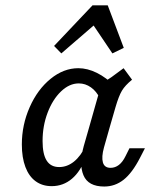

<svg xmlns="http://www.w3.org/2000/svg" viewBox="-20 -679 570 712"><path d="M61 -143.1Q61 -215.9 90.1 -281.6Q119.1 -347.3 167.6 -386.7Q216 -426.1 270.4 -426.1Q304.3 -426.1 339.2 -408.8Q374.2 -391.5 407.1 -358.4L350.5 -314.2Q337.9 -340.4 317.3 -355Q296.6 -369.7 272.2 -369.7Q237.2 -369.7 206.2 -339.9Q175.2 -310.2 156.6 -261.2Q137.9 -212.2 137.9 -155.9Q137.9 -107.3 153.1 -83.4Q168.3 -59.5 199.4 -59.5Q229.3 -59.5 254.6 -80Q279.9 -100.6 297.9 -138.9L297.6 -95.5Q279.3 -43.8 246.8 -16.2Q214.4 11.3 171.7 11.3Q136.9 11.3 112.1 -6.9Q87.3 -25 74.2 -59.7Q61 -94.5 61 -143.1ZM438.3 -426.1 469.7 -383.4Q443.8 -362.3 432.1 -342.6Q420.4 -322.9 408.4 -281.8L386.7 -206.7H310.5L357 -370.8Q374.8 -379.9 393.6 -393.1Q412.4 -406.4 438.3 -426.1ZM390 -56.6Q406.9 -56.6 420.9 -67.4Q434.9 -78.2 445.4 -99.8L460.1 -129.2H517.4L499.2 -93.8Q470.4 -37.8 438.5 -12.5Q406.5 12.7 366.6 12.7Q307.1 12.7 289.6 -28.9Q272 -70.5 290.7 -137.7L310.5 -206.7H386.7L365.5 -131.9Q355.9 -96.6 361.6 -76.6Q367.3 -56.6 390 -56.6ZM180.5 -508.6 323.1 -659.2H379.5L439 -501.5L396.8 -481L311.5 -607.6L358.1 -611L207.4 -481Z"/></svg>

Font: Playfair Micro SmCond SmLight
Style: Italic
Weight: 360
Width: 4
Italic angle: -15.6°
Designer: Claus Eggers Sørensen
Foundry: Claus Eggers Sørensen
Version: Version 2.203;Glyphs 3.3 (3326)